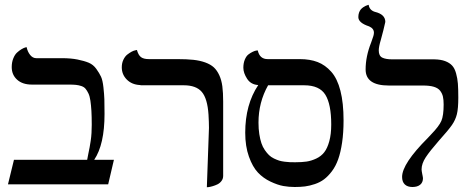

<svg xmlns="http://www.w3.org/2000/svg" viewBox="-20 -767 1982 799"><path d="M237.8 -524.9Q274.9 -524.9 302.7 -519.3Q330.6 -513.7 349.4 -505.9Q368.2 -498 380.9 -480.2Q393.6 -462.4 400.4 -447.8Q407.2 -433.1 410.4 -403.8Q413.6 -374.5 414.3 -353.8Q415 -333 415 -293Q415 -166 372.1 -102.1H454.1L430.2 0H13.2L38.1 -102.1H342.8Q343.8 -108.4 347.4 -126.2Q351.1 -144 353 -154.1Q355 -164.1 357.4 -180.7Q359.9 -197.3 360.8 -213.9Q361.8 -230.5 361.8 -248Q361.8 -281.7 360.4 -305.7Q358.9 -329.6 356.2 -348.1Q353.5 -366.7 347.9 -378.4Q342.3 -390.1 335.9 -397.7Q329.6 -405.3 318.6 -408.9Q307.6 -412.6 296.1 -413.8Q284.7 -415 267.1 -415H112.8Q73.7 -415 51.3 -435.3Q28.8 -455.6 28.8 -487.8Q28.8 -507.8 35.2 -523.7Q41.5 -539.6 50.8 -548.1Q60.1 -556.6 69.1 -562Q78.1 -567.4 84.5 -569.3L90.8 -570.8Q94.7 -551.8 105.5 -538.3Q116.2 -524.9 130.9 -524.9Z M840.8 12.2 849.6 -234.9Q849.6 -257.8 847.7 -290Q843.3 -356.9 819.8 -384.5Q796.4 -412.1 744.6 -412.1H570.8Q564.9 -412.1 562 -413.1Q528.3 -415 507.6 -436Q486.8 -457 486.8 -486.8Q486.8 -504.4 493.4 -518.3Q500 -532.2 509.3 -539.6Q518.6 -546.9 527.6 -551.8Q536.6 -556.6 543 -557.6L549.8 -559.1Q555.7 -537.6 566.7 -529.3Q577.6 -521 599.6 -521H717.8Q756.8 -521 784.4 -518.1Q812 -515.1 834.2 -507.1Q856.4 -499 869.9 -486.6Q883.3 -474.1 892.6 -453.9Q901.9 -433.6 905.3 -407.5Q908.7 -381.3 908.7 -344.2V-35.2Q908.7 -22.9 901.6 -13.7Q894.5 -4.4 884.8 0.2Q875 4.9 865 7.8Q855 10.7 847.7 11.7Z M1245.6 -412.1H1095.7Q1055.7 -341.3 1055.7 -256.8Q1055.7 -230.5 1059.1 -208.7Q1062.5 -187 1067.9 -171.1Q1073.2 -155.3 1082 -142.6Q1090.8 -129.9 1099.4 -121.6Q1107.9 -113.3 1120.1 -107.4Q1132.3 -101.6 1141.8 -98.6Q1151.4 -95.7 1165 -94Q1178.7 -92.3 1187.5 -92Q1196.3 -91.8 1209.5 -91.8Q1236.3 -91.8 1256.1 -94.7Q1275.9 -97.7 1296.1 -107.2Q1316.4 -116.7 1329.3 -133.3Q1342.3 -149.9 1350.3 -179.2Q1358.4 -208.5 1358.4 -249Q1358.4 -333 1334 -372.6Q1309.6 -412.1 1245.6 -412.1ZM1206.5 11.2Q1182.6 11.2 1159.2 7.1Q1135.7 2.9 1105.7 -11.2Q1075.7 -25.4 1053.5 -48.8Q1031.2 -72.3 1015.9 -115.2Q1000.5 -158.2 1000.5 -214.8Q1000.5 -332 1054.7 -413.1Q1023.9 -415 1008.3 -439.2Q992.7 -463.4 992.7 -484.9Q992.7 -504.4 998.8 -519Q1004.9 -533.7 1013.9 -540.5Q1022.9 -547.4 1031.7 -551.5Q1040.5 -555.7 1046.4 -556.6L1052.7 -557.1Q1060.5 -521 1093.8 -521H1227.5Q1270 -521 1301.8 -508.8Q1333.5 -496.6 1358.6 -468.3Q1383.8 -439.9 1396.7 -389.2Q1409.7 -338.4 1409.7 -266.1Q1409.7 -214.8 1403.6 -173.6Q1397.5 -132.3 1387.2 -103.8Q1377 -75.2 1361.1 -54.2Q1345.2 -33.2 1328.6 -20.8Q1312 -8.3 1290.3 -1Q1268.6 6.3 1249.3 8.8Q1230 11.2 1206.5 11.2Z M1556.2 -557.1Q1556.2 -534.7 1570.6 -527.3Q1585 -520 1613.3 -520H1775.4H1788.1Q1814.5 -519.5 1832.5 -512.7Q1850.6 -505.9 1861.3 -494.4Q1872.1 -482.9 1877.9 -461.9Q1883.8 -440.9 1885.5 -418.7Q1887.2 -396.5 1887.2 -360.8Q1887.2 -315.4 1881.3 -291.7Q1875.5 -268.1 1860.8 -246.8Q1846.2 -225.6 1806.2 -181.2Q1768.6 -138.2 1751.5 -112.1Q1734.4 -85.9 1734.4 -62Q1734.4 -56.6 1737.3 -42Q1737.3 -40.5 1738.8 -34.7Q1740.2 -28.8 1740.2 -25.9Q1740.2 -7.8 1728.5 1.7Q1716.8 11.2 1696.3 11.2Q1675.8 11.2 1664.6 0.5Q1653.3 -10.3 1653.3 -30.8Q1653.3 -85.9 1760.3 -192.9Q1765.1 -198.7 1774.4 -208Q1807.1 -241.7 1816.7 -263.9Q1826.2 -286.1 1826.2 -332Q1826.2 -352.1 1823.2 -365Q1820.3 -377.9 1811.8 -389.2Q1803.2 -400.4 1785.6 -405.8Q1768.1 -411.1 1740.2 -411.1H1598.1Q1501.5 -411.1 1501.5 -478Q1501.5 -532.2 1524.4 -589.8Q1524.9 -590.8 1527.3 -598.1Q1536.1 -620.1 1536.1 -630.9Q1536.1 -648.4 1516.1 -657.2Q1471.2 -671.9 1471.2 -695.8Q1471.2 -706.1 1474.1 -714.4Q1477.1 -722.7 1481.4 -727.8Q1485.8 -732.9 1491.5 -736.8Q1497.1 -740.7 1501.2 -742.4Q1505.4 -744.1 1509.5 -745.6Q1513.7 -747.1 1514.2 -747.1Q1517.1 -725.1 1539.6 -717.8Q1583.5 -707.5 1583.5 -675.8Q1583.5 -673.8 1575.2 -640.4Q1566.9 -606.9 1564.5 -600.1Q1556.2 -572.3 1556.2 -557.1Z"/></svg>

Font: Common Serif Medium
Style: Regular
Weight: 500
Designer: Philipp H. Poll, Khaled Hosny
Foundry: Stefan Peev, Context Ltd.
Version: Version 1.026